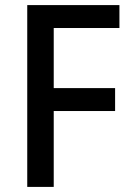

<svg xmlns="http://www.w3.org/2000/svg" viewBox="-20 -734 519 754"><path d="M191 0V-298H432V-388H191V-624H449V-714H87V0Z"/></svg>

Font: Noto Sans Gujarati SemiCondensed Medium
Style: Regular
Weight: 500
Width: 4
Designer: Jelle Bosma - Monotype Design Team, Universal Thirst
Foundry: Monotype Imaging Inc.
Version: Version 2.106